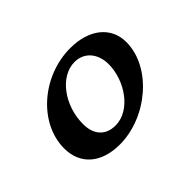

<svg xmlns="http://www.w3.org/2000/svg" viewBox="-65 -695 314 314"><g transform="rotate(-45 91.5 -538.5)"><path d="M63 -454C126 -454 189 -507 189 -565C189 -600 161 -623 117 -623C52 -623 -6 -572 -6 -514C-6 -477 20 -454 63 -454ZM106 -602C128 -602 143 -585 143 -560C143 -522 115 -481 80 -481C57 -481 44 -496 44 -520C44 -564 73 -602 106 -602Z"/></g></svg>

Font: Marck Script
Style: Regular
Weight: 400
Designer: Denis Masharov, Marck Fogel
Foundry: Denis Masharov
Version: Version 1.002